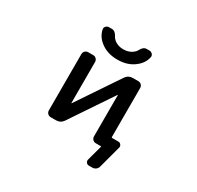

<svg xmlns="http://www.w3.org/2000/svg" viewBox="-187 -986 1374 1339"><g transform="rotate(30 500.0 -316.0)"><path d="M292 -734.4Q290 -748 299.8 -758.3Q309.6 -768.6 324.2 -768.6H347.7Q373 -768.6 390.6 -735.4Q398.4 -719.7 414.1 -707Q443.4 -684.6 485.8 -684.6Q528.3 -684.6 558.6 -707Q575.2 -719.7 583 -735.4Q600.6 -768.6 627 -768.6H648.4Q663.1 -768.6 672.9 -758.3Q682.6 -748 680.7 -734.4Q669.9 -682.6 627 -648.4Q571.3 -601.6 485.8 -601.6Q400.4 -601.6 344.7 -648.4Q302.7 -682.6 292 -734.4ZM613.3 -388.7Q613.3 -389.6 612.3 -389.6Q611.3 -389.6 610.4 -388.7L382.8 -49.8Q363.3 -21.5 328.1 -21.5H285.2Q270.5 -21.5 260.3 -31.7Q250 -42 250 -56.6V-509.8Q250 -524.4 260.3 -534.7Q270.5 -544.9 285.2 -544.9H326.2Q339.8 -544.9 350.1 -534.7Q360.4 -524.4 360.4 -509.8V-179.7Q360.4 -178.7 361.3 -178.7Q362.3 -178.7 363.3 -179.7L589.8 -516.6Q609.4 -544.9 644.5 -544.9H689.5Q703.1 -544.9 713.4 -534.7Q723.6 -524.4 723.6 -509.8V-115.2Q723.6 -110.4 728.5 -110.4H779.3Q792 -110.4 799.8 -99.6Q805.7 -92.8 805.7 -84Q805.7 -81.1 804.7 -77.1L755.9 104.5Q752 119.1 739.7 128.4Q727.5 137.7 712.9 137.7H683.6Q670.9 137.7 663.1 127.4Q655.3 117.2 658.2 104.5L691.4 -17.6Q692.4 -21.5 687.5 -21.5H658.2H648.4Q633.8 -21.5 623.5 -31.7Q613.3 -42 613.3 -56.6Z"/></g></svg>

Font: Gen Jyuu Gothic L Monospace Medium
Style: Regular
Weight: 500
Designer: [Source Han Sans]
Ryoko NISHIZUKA  (kana & ideographs); Paul D. Hunt (Latin, Greek & Cyrillic); Wenlong ZHANG  (bopomofo
Version: Version 1.002.20150607